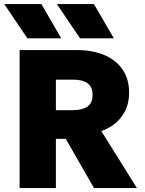

<svg xmlns="http://www.w3.org/2000/svg" viewBox="-20 -954 734 974"><path d="M79.5 0V-700H370Q450 -700 509.8 -674.5Q569.5 -649 602.2 -600.8Q635 -552.5 635 -484Q635 -433 616.2 -394.2Q597.5 -355.5 565.5 -329Q533.5 -302.5 494 -289L674.5 0H457L313.5 -249.5H263.5V0ZM263.5 -395H349.5Q396 -395 422.8 -412.8Q449.5 -430.5 449.5 -472Q449.5 -514 423.8 -532Q398 -550 352 -550H263.5ZM557.5 -759.5H386L268.5 -933.5H456.5ZM290.5 -759.5H119L1.5 -933.5H190Z"/></svg>

Font: Geologica Roman ExtraBold
Style: Regular
Weight: 800
Designer: Sindre Bremnes, Frode Helland
Foundry: Monokrom Skriftforlag AS
Version: Version 1.010;gftools[0.9.28]